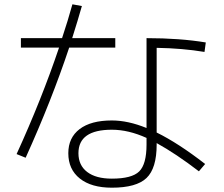

<svg xmlns="http://www.w3.org/2000/svg" viewBox="-20 -834 1040 891"><path d="M929 -593Q827 -610 707 -612V-219Q807 -170 932 -73L903 -39Q796 -121 707 -170V-163Q707 -53 660 -8Q613 37 499 37Q404 37 350.5 -5.5Q297 -48 297 -123Q297 -195 349.5 -235Q402 -275 499 -275Q574 -275 660 -240V-657Q815 -657 935 -637ZM77 -613V-657H268Q295 -738 316 -814L360 -806Q341 -739 315 -657H515V-613H301Q219 -367 99 -102L57 -119Q173 -373 254 -613ZM660 -194Q576 -232 499 -232Q344 -232 344 -123Q344 -67 384.5 -36Q425 -5 499 -5Q592 -5 626 -38.5Q660 -72 660 -163Z"/></svg>

Font: Mplus 1p Light
Style: Regular
Weight: 300
Version: Version 1.061